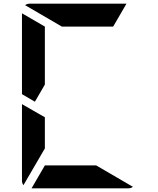

<svg xmlns="http://www.w3.org/2000/svg" viewBox="-20 -1020 856 1040"><path d="M223 -302V-216L107 -17Q99 -28 99 -41V-456L158 -422L186 -406L223 -385ZM169 -469 99 -510V-948L223 -876V-698V-590V-562ZM315 -876 116 -992Q127 -1000 140 -1000H346H470H665L593 -876H554H470H346ZM501 -124 700 -8Q689 0 676 0H470H346H151L223 -124H262H346H470Z"/></svg>

Font: DSEG14 Modern Mini
Style: Bold
Weight: 700
Designer: Keshikan(Twitter:@keshinomi_88pro)
Version: Version 0.46